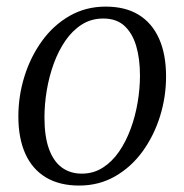

<svg xmlns="http://www.w3.org/2000/svg" viewBox="-20 -566 572 596"><path d="M308 -545.5Q369.5 -545.5 411 -519.8Q452.5 -494 474 -445.5Q495.5 -397 495.5 -328.5Q495.5 -265.5 476.8 -205.2Q458 -145 422.8 -96.2Q387.5 -47.5 337.5 -18.8Q287.5 10 225.5 10Q164.5 10 122.2 -15.5Q80 -41 58.5 -89Q37 -137 37 -204.5Q37 -268.5 56 -329.2Q75 -390 110.5 -439Q146 -488 196.2 -516.8Q246.5 -545.5 308 -545.5ZM300.5 -508.5Q263.5 -508.5 234.2 -490Q205 -471.5 183.2 -440Q161.5 -408.5 147 -368.8Q132.5 -329 125.2 -285.8Q118 -242.5 118 -201Q118 -142.5 132 -103.8Q146 -65 172 -46Q198 -27 234 -27Q270 -27 299 -45.5Q328 -64 349.5 -95.2Q371 -126.5 385.5 -165.8Q400 -205 407.2 -247.8Q414.5 -290.5 414.5 -331.5Q414.5 -383.5 402.8 -423.2Q391 -463 366.2 -485.8Q341.5 -508.5 300.5 -508.5Z"/></svg>

Font: Merriweather 72pt Light
Style: Italic
Weight: 300
Italic angle: -7.8°
Version: Version 2.101